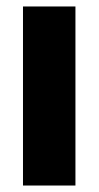

<svg xmlns="http://www.w3.org/2000/svg" viewBox="-20 -573 305 593"><path d="M213 0V-553H51V0Z"/></svg>

Font: Noto Sans Oriya ExtCond Blk
Style: Regular
Weight: 900
Width: 2
Designer: Amélie Bonet and Sol Matas
Foundry: Google LLC
Version: Version 2.006